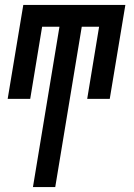

<svg xmlns="http://www.w3.org/2000/svg" viewBox="-20 -540 540 775"><path d="M113 215 220 -432H150L102 -141H11L74 -520H486L423 -141H332L380 -432H310L203 215Z"/></svg>

Font: Iosevka Term Curly Semibold
Style: Italic
Weight: 600
Italic angle: -9°
Designer: Belleve Invis
Foundry: Belleve Invis
Version: Version 32.3.0